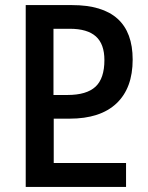

<svg xmlns="http://www.w3.org/2000/svg" viewBox="-20 -734 580 754"><path d="M81 -714H263Q501 -714 501 -500Q501 -388 437.5 -328Q374 -268 253 -268H191V-94H475V0H81ZM245 -361Q320 -361 355 -393.5Q390 -426 390 -498Q390 -561 356.5 -591Q323 -621 254 -621H190V-361Z"/></svg>

Font: Noto Sans Georgian Medium Narrow
Style: Regular
Weight: 500
Width: 4
Designer: Monotype Design team
Foundry: Monotype Imaging Inc.
Version: Version 1.000